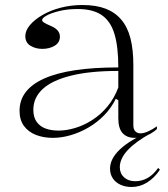

<svg xmlns="http://www.w3.org/2000/svg" viewBox="-20 -535 671 766"><path d="M308 -515Q363 -515 401 -500.5Q439 -486 464 -456.5Q489 -427 500.5 -382Q512 -337 512 -275V-36Q512 -19 520 -11Q528 -3 540 -3Q554 -3 571.5 -11Q589 -19 606 -31V-20Q594 -9 579.5 -1Q565 7 549 11Q533 15 518 15Q486 15 469 -4Q452 -23 452 -63Q452 -90 452 -102.5Q452 -115 452 -121.5Q452 -128 452 -135L442 -141Q424 -104 395.5 -75Q367 -46 332.5 -26Q298 -6 261.5 4.5Q225 15 191 15Q154 15 124 3.5Q94 -8 76 -32Q58 -56 58 -93Q58 -178 157 -222Q256 -266 452 -266Q452 -349 436.5 -400Q421 -451 385.5 -475Q350 -499 290 -499Q249 -499 216.5 -491Q184 -483 166 -473Q148 -463 148 -455Q148 -450 155.5 -445Q163 -440 184 -431Q219 -416 219 -389Q219 -365 198 -352.5Q177 -340 149 -340Q122 -340 101.5 -352.5Q81 -365 81 -391Q81 -413 99.5 -435Q118 -457 150 -475.5Q182 -494 223 -504.5Q264 -515 308 -515ZM452 -252Q338 -252 262.5 -233Q187 -214 150 -179.5Q113 -145 113 -97Q113 -67 126.5 -48.5Q140 -30 162.5 -22Q185 -14 214 -14Q245 -14 280 -24.5Q315 -35 348.5 -56.5Q382 -78 409 -110.5Q436 -143 452 -186ZM583 -4Q521 30 489.5 64Q458 98 458 132Q458 157 475 172.5Q492 188 520 188Q546 188 569 175Q592 162 611 135L618 142Q596 175 567 193Q538 211 505 211Q480 211 460.5 202Q441 193 430 176.5Q419 160 419 138Q419 98 459 60.5Q499 23 576 -10Z"/></svg>

Font: Kalnia Light
Style: Regular
Weight: 300
Designer: Frida Medrano
Foundry: Frida Medrano
Version: Version 1.105